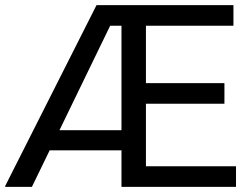

<svg xmlns="http://www.w3.org/2000/svg" viewBox="-27 -726 975 746"><path d="M540 -323H845V-403H540V-626H880V-706H348L-7 -3V0H97L166 -142H445V0H890V-80H540ZM401 -626H445V-220H204Z"/></svg>

Font: Alpha Lyrae Medium
Style: Regular
Weight: 500
Designer: Nikolay Petroussenko, Plamen Motev
Foundry: Fontfabric LLC
Version: Version 1.000;hotconv 1.0.109;makeotfexe 2.5.65596